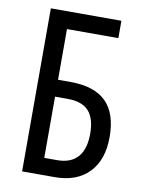

<svg xmlns="http://www.w3.org/2000/svg" viewBox="-82 -771 614 828"><g transform="rotate(10 225.5 -357.0)"><path d="M73 -714H382V-638H157V-416H212Q316 -416 367.5 -365.5Q419 -315 419 -211Q419 -111 365.5 -55.5Q312 0 216 0H73ZM214 -74Q273 -74 303.5 -108.5Q334 -143 334 -210Q334 -278 304.5 -310Q275 -342 213 -342H157V-74Z"/></g></svg>

Font: Noto Sans UI Cond
Style: Regular
Weight: 400
Width: 3
Designer: Monotype Design Team
Foundry: Monotype Imaging Inc.
Version: Version 1.001